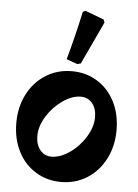

<svg xmlns="http://www.w3.org/2000/svg" viewBox="-53 -781 602 835"><g transform="rotate(5 247.5 -363.5)"><path d="M29 -227Q29 -297 57.5 -352.5Q86 -408 136.5 -440Q187 -472 251 -472Q313 -472 362 -441.5Q411 -411 438.5 -357Q466 -303 466 -233Q466 -164 437.5 -108Q409 -52 358.5 -20Q308 12 245 12Q183 12 133.5 -18.5Q84 -49 56.5 -103.5Q29 -158 29 -227ZM368 -281Q368 -319 349 -342Q330 -365 298 -365Q261 -365 220 -336.5Q179 -308 152 -264.5Q125 -221 125 -179Q125 -141 144 -117.5Q163 -94 194 -94Q232 -94 273 -122.5Q314 -151 341 -195Q368 -239 368 -281ZM223 -522Q251 -622 275 -733L286 -739L368 -708L373 -695L286 -509L271 -505Z"/></g></svg>

Font: Alegreya
Style: Bold
Weight: 700
Designer: Juan Pablo del Peral
Foundry: Huerta Tipografica
Version: Version 2.008; ttfautohint (v1.8)